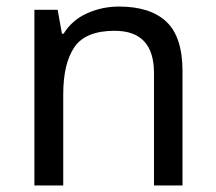

<svg xmlns="http://www.w3.org/2000/svg" viewBox="-20 -566 658 586"><path d="M343 -546Q439 -546 488 -499.5Q537 -453 537 -349V0H450V-343Q450 -472 330 -472Q241 -472 207 -422Q173 -372 173 -278V0H85V-536H156L169 -463H174Q200 -505 246 -525.5Q292 -546 343 -546Z"/></svg>

Font: Noto Sans Pahawh Hmong
Style: Regular
Weight: 400
Designer: Monotype Design Team
Foundry: Monotype Imaging Inc.
Version: Version 2.001; ttfautohint (v1.8.4.7-5d5b)